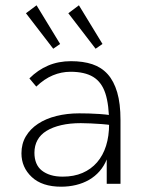

<svg xmlns="http://www.w3.org/2000/svg" viewBox="-20 -694 540 725"><path d="M211 11Q139 11 100 -25.5Q61 -62 61 -115Q61 -151 77.5 -179Q94 -207 123.5 -226.5Q153 -246 193 -256Q233 -266 279 -266Q296 -266 315.5 -265.5Q335 -265 356.5 -263.5Q378 -262 399 -259L403 -221Q385 -224 364 -225.5Q343 -227 322.5 -228Q302 -229 285 -229Q244 -229 211.5 -221.5Q179 -214 156 -200Q133 -186 121.5 -165Q110 -144 110 -117Q110 -95 117 -78Q124 -61 138 -50Q152 -39 171.5 -33Q191 -27 217 -27Q259 -27 291.5 -41Q324 -55 346.5 -81Q369 -107 380.5 -143.5Q392 -180 392 -226Q392 -298 378 -341Q364 -384 332 -403.5Q300 -423 246 -423Q212 -423 179.5 -409.5Q147 -396 117 -367L91 -398Q123 -430 162 -446.5Q201 -463 248 -463Q294 -463 328.5 -451.5Q363 -440 386.5 -414Q410 -388 422.5 -345.5Q435 -303 435 -241V0H383V-92Q373 -67 356 -47.5Q339 -28 316.5 -15Q294 -2 267 4.5Q240 11 211 11ZM181 -510 78 -644 118 -674 207 -528ZM341 -510 238 -644 278 -674 367 -528Z"/></svg>

Font: Inconsolata Light
Style: Regular
Weight: 300
Designer: Raph Levien, Cyreal, Brenton Simpson
Foundry: Raph Levien, Cyreal, Google
Version: Version 3.001